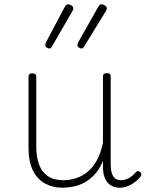

<svg xmlns="http://www.w3.org/2000/svg" viewBox="-20 -856 686 895"><path d="M270 19Q227 19 191 0Q155 -19 134 -60Q113 -101 113 -166V-499Q113 -507 117 -510.5Q121 -514 130 -514Q140 -514 144.5 -510.5Q149 -507 149 -499V-174Q149 -125 162 -89.5Q175 -54 203 -35Q231 -16 275 -16Q305 -16 333.5 -25Q362 -34 387 -54Q412 -74 431 -108Q450 -142 460 -191V-500Q460 -508 464.5 -511.5Q469 -515 479 -515Q488 -515 492 -511.5Q496 -508 496 -500V-91Q496 -68 500.5 -51Q505 -34 516 -25Q527 -16 544 -16Q555 -16 566 -19.5Q577 -23 588.5 -30.5Q600 -38 611 -51Q616 -58 621.5 -58.5Q627 -59 633 -54Q638 -50 639 -44.5Q640 -39 636 -34Q625 -19 609 -7Q593 5 575 12Q557 19 538 19Q520 19 506 13Q492 7 481.5 -5Q471 -17 465.5 -35.5Q460 -54 460 -79V-106Q444 -67 421 -42.5Q398 -18 372.5 -4.5Q347 9 320.5 14Q294 19 270 19ZM211 -630Q204 -630 197.5 -634.5Q191 -639 191 -645Q191 -647 191.5 -649.5Q192 -652 194 -658L283 -826Q286 -831 289.5 -833.5Q293 -836 297 -836Q302 -836 307.5 -833.5Q313 -831 317.5 -827Q322 -823 322 -818Q322 -815 321 -812Q320 -809 318 -805L222 -639Q220 -635 217.5 -632.5Q215 -630 211 -630ZM361 -630Q354 -630 347.5 -634.5Q341 -639 341 -645Q341 -647 341.5 -649.5Q342 -652 344 -658L439 -826Q442 -831 445.5 -833.5Q449 -836 453 -836Q458 -836 463.5 -833.5Q469 -831 473.5 -827Q478 -823 478 -818Q478 -815 477 -812Q476 -809 474 -805L372 -639Q370 -635 367.5 -632.5Q365 -630 361 -630Z"/></svg>

Font: Playwrite US Modern Thin
Style: Regular
Weight: 250
Designer: Veronika Burian, José Scaglione
Foundry: TypeTogether
Version: Version 1.003